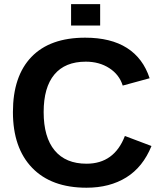

<svg xmlns="http://www.w3.org/2000/svg" viewBox="-20 -876 762 906"><path d="M388.2 -103.5Q519 -103.5 569.3 -234.4L694.8 -187Q654.3 -87.4 575.9 -38.8Q497.6 9.8 388.2 9.8Q222.2 9.8 131.6 -84.2Q41 -178.2 41 -347.2Q41 -516.6 128.4 -607.4Q215.8 -698.2 381.8 -698.2Q502.9 -698.2 579.1 -649.7Q655.3 -601.1 686 -506.8L559.1 -472.2Q543 -523.9 495.8 -554.4Q448.7 -585 384.8 -585Q287.1 -585 236.6 -524.4Q186 -463.9 186 -347.2Q186 -228.5 238 -166Q290 -103.5 388.2 -103.5ZM452.6 -856.4V-755.4H315.4V-856.4Z"/></svg>

Font: Arimo
Style: Bold
Weight: 700
Designer: Steve Matteson
Foundry: Monotype Imaging Inc.
Version: Version 1.33